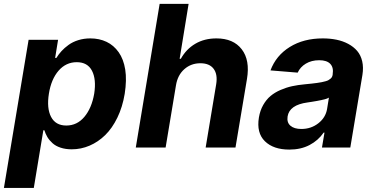

<svg xmlns="http://www.w3.org/2000/svg" viewBox="-39 -747 1896 972"><path d="M-19.2 204.5 105.8 -545.5H255L240.1 -453.8H246.4Q257.8 -472.3 272.4 -488.3Q286.9 -504.3 307.9 -519.5Q328.8 -534.8 357.2 -543.7Q385.7 -552.6 418.3 -552.6Q463.8 -552.6 500.4 -535.2Q536.9 -517.8 561.8 -482.6Q586.6 -447.4 595 -394.9Q603.3 -342.3 592.3 -272Q581.3 -205.3 555.2 -151.5Q529.1 -97.7 493.4 -62.9Q457.7 -28.1 414.4 -9.6Q371.1 8.9 324.2 8.9Q292.6 8.9 267.6 0.5Q242.5 -7.8 226.6 -22.4Q210.6 -36.9 201 -52.9Q191.4 -68.9 185.7 -87.4H180.4L132.1 204.5ZM208.5 -272.7Q196.7 -198.9 219.6 -155.2Q242.5 -111.5 296.5 -111.5Q351.2 -111.5 388.1 -155.4Q425.1 -199.2 437.9 -272.7Q449.2 -345.5 426.7 -388.8Q404.1 -432.2 349.4 -432.2Q295.1 -432.2 257.6 -389.2Q220.2 -346.2 208.5 -272.7Z M851.9 -315.3 799.4 0H648.4L769.2 -727.3H915.8L870.4 -449.2H876.4Q903.4 -498.2 949.6 -525.4Q995.7 -552.6 1056.8 -552.6Q1142.4 -552.6 1184.8 -497.5Q1227.3 -442.5 1211.3 -347.3L1153.1 0H1002.1L1055.4 -320.3Q1063.6 -370.7 1042.4 -398.8Q1021.3 -426.8 975.5 -426.8Q928.3 -426.8 894.4 -397Q860.4 -367.2 851.9 -315.3Z M1425.8 10.3Q1345.2 10.3 1302 -32Q1258.9 -74.2 1271.7 -152.3Q1277.7 -187.9 1293.5 -215.6Q1309.3 -243.3 1330.8 -261.2Q1352.3 -279.1 1381.4 -291.7Q1410.5 -304.3 1440 -310.7Q1469.5 -317.1 1504.6 -320.3Q1526.3 -322.4 1538.2 -323.7Q1550.1 -324.9 1565.9 -327.1Q1581.7 -329.2 1589.7 -331Q1597.7 -332.7 1608 -335.4Q1618.3 -338.1 1623.4 -341.1Q1628.6 -344.1 1633.9 -348.4Q1639.2 -352.6 1641.7 -357.8Q1644.2 -362.9 1645.2 -369.3V-371.4Q1650.6 -405.2 1633 -423.7Q1615.4 -442.1 1577.1 -442.1Q1538 -442.1 1509.4 -424.9Q1480.8 -407.7 1468 -379.3L1330.3 -390.6Q1358.3 -465.9 1428.1 -509.2Q1497.9 -552.6 1595.2 -552.6Q1632.1 -552.6 1664.4 -546Q1696.7 -539.4 1723.9 -524.9Q1751.1 -510.3 1769.2 -489.2Q1787.3 -468 1794.6 -437Q1801.8 -405.9 1795.8 -367.9L1734.4 0H1590.9L1603.7 -75.6H1599.4Q1572.1 -35.9 1528.1 -12.8Q1484 10.3 1425.8 10.3ZM1486.5 -94.1Q1535.9 -94.1 1572.6 -122.9Q1609.4 -151.6 1616.8 -195L1626.1 -252.8Q1620.4 -249.3 1611.5 -246.3Q1602.6 -243.3 1588.1 -240.4Q1573.5 -237.6 1565.7 -236Q1557.9 -234.4 1538.9 -231.5Q1519.9 -228.7 1517.8 -228.3Q1426.1 -215.9 1416.9 -157.3Q1412.3 -127.1 1431.3 -110.6Q1450.3 -94.1 1486.5 -94.1Z"/></svg>

Font: Karasuma Gothic
Style: Bold Italic
Weight: 700
Italic angle: 9.39998°
Designer: Rasmus Andersson / Ryoko Nishizuka
Foundry: Genbu
Version: Version 1.00